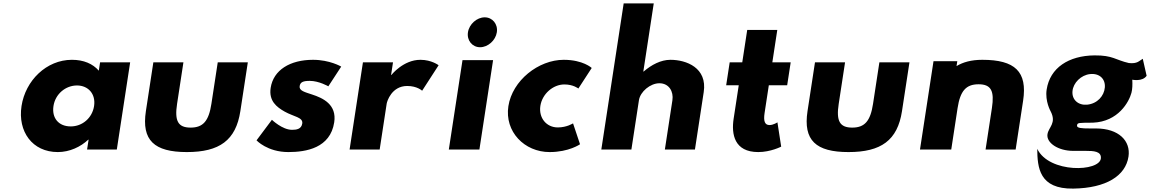

<svg xmlns="http://www.w3.org/2000/svg" viewBox="-20 -880 6768 1130"><path d="M294.7 -256C305.5 -327 366.2 -377 433.2 -377C499.2 -377 544.5 -327 533.7 -256C523 -186 465.3 -136 396.3 -136C324.3 -136 284 -186 294.7 -256ZM106.7 -256C83.7 -106 170.2 15 320.2 15C390.2 15 454.9 -16 499.4 -58H501.4L492.5 0H667.5L746 -513H569L561.5 -464C525.8 -505 472.3 -528 403.3 -528C253.3 -528 129.6 -406 106.7 -256Z M1059.5 -513H882.5L838.6 -226C812.3 -54 887.7 15 1079.7 15C1271.7 15 1368.3 -54 1394.6 -226L1438.5 -513H1261.5L1224.2 -269C1208.7 -168 1175.7 -129 1101.7 -129C1027.7 -129 1006.7 -168 1022.2 -269Z M1822.3 -528C1687.3 -528 1589.1 -468 1573 -363C1561.3 -286 1607.8 -250 1655.6 -223C1709 -193 1764.6 -190 1758.9 -153C1753.7 -119 1723.3 -116 1698.3 -116C1641.3 -116 1580.3 -175 1580.3 -175L1489.8 -54C1489.8 -54 1553.2 15 1677.2 15C1782.2 15 1923.9 -9 1947 -160C1963.1 -265 1880.9 -303 1816.1 -324C1774.2 -338 1739.4 -346 1743.6 -373C1747.2 -397 1764.3 -404 1803.3 -404C1857.3 -404 1912.4 -372 1912.4 -372L1988.2 -488C1988.2 -488 1921.3 -528 1822.3 -528Z M2037.5 0H2214.5L2255.8 -270C2257.8 -283 2284.7 -374 2376.7 -374C2435.7 -374 2464.4 -346 2464.4 -346L2561.4 -496C2561.4 -496 2520.3 -528 2454.3 -528C2353.3 -528 2283.7 -439 2283.7 -439H2281.7L2293 -513H2116Z M2734.1 -690C2726.7 -642 2759.6 -602 2805.6 -602C2851.6 -602 2896.7 -642 2904.1 -690C2911.4 -738 2878.6 -778 2832.6 -778C2786.6 -778 2741.4 -738 2734.1 -690ZM2621.5 0H2801.5L2882 -526H2702Z M3301.6 -383C3354.6 -383 3383.9 -359 3383.9 -359L3462.5 -480C3462.5 -480 3411.8 -528 3297.8 -528C3148.8 -528 2995.1 -406 2972 -255C2949.1 -105 3066.7 15 3214.7 15C3328.7 15 3393.7 -31 3393.7 -31L3352.6 -154C3352.6 -154 3315.9 -130 3262.9 -130C3195.9 -130 3149.5 -186 3160.3 -257C3171 -327 3234.6 -383 3301.6 -383Z M3519 0H3696L3740.4 -290C3748.2 -341 3807.7 -390 3860.7 -390C3917.7 -390 3945.2 -341 3937.4 -290L3893 0H4070L4121.7 -338C4143.6 -481 4019.8 -528 3925.8 -528C3869.8 -528 3814.4 -499 3768.2 -459H3766.2L3827.6 -860H3650.6Z M4348.5 -513H4274.5L4253.8 -378H4327.8L4297.7 -181C4283.8 -90 4301.7 15 4442.7 15C4515.7 15 4577.6 -17 4577.6 -17L4555.5 -160C4555.5 -160 4532 -144 4509 -144C4481 -144 4472.6 -167 4479.9 -215L4504.8 -378H4612.8L4633.5 -513H4525.5L4554.7 -704H4377.7Z M4953.5 -513H4776.5L4732.6 -226C4706.3 -54 4781.7 15 4973.7 15C5165.7 15 5262.3 -54 5288.6 -226L5332.5 -513H5155.5L5118.2 -269C5102.7 -168 5069.7 -129 4995.7 -129C4921.7 -129 4900.7 -168 4916.2 -269Z M5578.5 0 5615.8 -244C5631.3 -345 5665.3 -384 5739.3 -384C5813.3 -384 5833.3 -345 5817.8 -244L5780.5 0H5957.5L6001.4 -287C6027.7 -459 5953.3 -528 5761.3 -528C5696.3 -528 5647.2 -514 5609.6 -491L5614.1 -520H5474.1L5394.5 0Z M6705.7 -534C6684.3 -522.3 6674.9 -503.5 6623.9 -509C6544.6 -527 6529.9 -555 6421.8 -554C6269.6 -552.6 6159.6 -481 6140 -353C6129.5 -284 6163.4 -225 6163.4 -225C6199.7 -155 6151.2 -132 6144.8 -90C6137.1 -40 6206.8 8 6296.8 8H6370.8C6414.8 8 6462 9.6 6459.2 51C6453.8 132 6154.4 141 6084.6 -4C6085.6 107 6096.3 233 6296.8 230C6490.3 227 6604.3 155 6621.6 42C6635.8 -51 6564 -124 6430 -124H6394C6345 -124 6316.3 -126 6318.7 -142C6321.3 -159 6329 -157 6412.2 -158C6562.1 -164 6625 -281 6639.1 -334C6644.7 -354.9 6645.6 -383 6643.9 -411C6643.9 -411 6703.9 -398 6728.4 -434ZM6292 -343C6296.3 -393 6342.8 -438.4 6395.4 -444C6451.4 -450 6486.7 -415 6482.4 -365C6478 -315 6438.1 -270 6378.9 -264C6326.3 -258.7 6287.6 -293 6292 -343Z"/></svg>

Font: Sztylet
Style: BdObl
Weight: 700
Foundry: Cannot Into Space Fonts, PlusOne Fonts
Version: Version 0.12